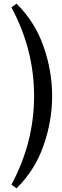

<svg xmlns="http://www.w3.org/2000/svg" viewBox="-20 -778 339 1042"><path d="M42 224Q165 -5 165 -257Q165 -509 42 -738L70 -758Q170 -659 216.5 -525.5Q263 -392 263 -257Q263 -122 216.5 11.5Q170 145 70 244Z"/></svg>

Font: Ibarra Real Nova
Style: Bold
Weight: 700
Designer: Jose Maria Ribagorda & Octavio Pardo
Foundry: Jose Maria Ribagorda
Version: Version 1.014